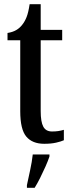

<svg xmlns="http://www.w3.org/2000/svg" viewBox="-20 -679 344 920"><path d="M192 10Q135 10 106 -24.5Q77 -59 77 -146V-486H16V-521Q41 -525 58 -535Q75 -545 87 -561Q99 -576 107.5 -597.5Q116 -619 122 -659H175V-536H278V-486H175V-147Q175 -95 187.5 -72Q200 -49 229 -49Q246 -49 259.5 -51Q273 -53 286 -57V-7Q273 -1 249 4.5Q225 10 192 10ZM109 208Q116 175 124.5 136Q133 97 137 61H217V71Q210 92 198 119Q186 146 172.5 173Q159 200 146 221H109Z"/></svg>

Font: Noto Serif Hebrew ExtraCondensed Medium
Style: Regular
Weight: 500
Width: 2
Designer: Monotype Design Team
Foundry: Monotype Imaging Inc.
Version: Version 2.004; ttfautohint (v1.8.4.7-5d5b)